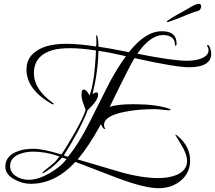

<svg xmlns="http://www.w3.org/2000/svg" viewBox="-20 -856 1129 1008"><path d="M813 132Q738 132 595 78L376 -6Q270 109 141 109Q97 109 56 86Q8 60 8 19Q8 -31 59 -56Q98 -75 154 -75Q206 -75 302 -45Q314 -61 332 -91Q350 -121 375 -164Q429 -262 429 -282Q429 -282 426 -289.5Q423 -297 418 -311Q408 -338 408 -358Q408 -386 419 -386Q434 -386 450 -355Q463 -387 471.5 -446Q480 -505 484 -591Q405 -603 348 -603Q292 -603 256 -593Q158 -564 158 -472Q158 -387 257 -316Q262 -314 262 -311Q262 -308 258 -308Q256 -308 252 -310Q119 -386 119 -491Q119 -552 168 -586Q208 -615 273 -623Q299 -626 329 -626Q361 -626 400 -622.5Q439 -619 485 -612Q486 -622 486 -631.5Q486 -641 486 -651Q486 -655 485 -658V-665Q485 -671 487 -671L490 -669Q497 -649 497 -611Q526 -607 566.5 -599.5Q607 -592 657 -582Q743 -692 830 -692Q907 -692 907 -628Q907 -616 902 -616Q898 -616 898 -626Q898 -648 878 -662Q861 -672 836 -672Q769 -672 701 -574Q796 -555 860.5 -546Q925 -537 960 -537Q1002 -537 1031 -547Q1075 -562 1075 -593Q1075 -602 1071 -608.5Q1067 -615 1067 -617Q1067 -620 1070 -620Q1078 -620 1083.5 -602.5Q1089 -585 1089 -575Q1089 -503 973 -503Q901 -503 686 -551Q673 -530 640.5 -466Q608 -402 556 -295Q596 -309 682 -309Q800 -309 869 -285Q875 -284 875 -281Q875 -277 870 -277Q858 -277 832 -280Q807 -283 794 -283Q753 -283 714.5 -280Q676 -277 641 -270Q526 -249 526 -200Q526 -192 532 -180V-178Q521 -178 510 -204Q447 -89 388 -19L598 43Q662 62 715.5 70.5Q769 79 812 79Q866 79 908 62Q962 38 962 -10Q962 -47 931 -97Q900 -149 900 -148Q900 -149 901 -149Q905 -149 913 -142Q978 -88 978 -13Q978 53 927 94Q880 132 813 132ZM336 -33Q359 -58 389.5 -106Q420 -154 456 -226L542 -397Q567 -447 592 -487.5Q617 -528 641 -561Q598 -571 562 -578Q526 -585 497 -589Q494 -475 466 -363Q480 -371 487 -371Q495 -371 495 -358Q495 -329 440 -277Q421 -227 389.5 -167.5Q358 -108 315 -40ZM131 88Q179 88 241 53Q270 36 292.5 17.5Q315 -1 329 -21L306 -29Q303 -25 298 -20Q293 -15 286 -8Q245 33 207 53Q206 54 204 54Q203 54 203 52Q203 48 211 42L254 7Q268 -4 276.5 -14.5Q285 -25 292 -35Q254 -48 219.5 -54Q185 -60 156 -60Q112 -60 77 -45Q33 -25 33 15Q33 50 66 70Q95 88 131 88ZM861 -740Q856 -740 856 -743Q856 -746 881.5 -762Q907 -778 938 -794Q964 -809 987.5 -822.5Q1011 -836 1024 -836Q1036 -836 1036 -822Q1036 -815 1032 -808Q1028 -801 1021 -799Q1014 -797 1005 -794.5Q996 -792 989 -789Q974 -783 953.5 -775Q933 -767 914 -759Q894 -752 878.5 -746Q863 -740 861 -740Z"/></svg>

Font: Love Light
Style: Regular
Weight: 400
Designer: Robert E. Leuschke
Foundry: Robert E. Leuschke
Version: Version 1.010; ttfautohint (v1.8.3)